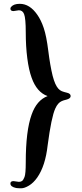

<svg xmlns="http://www.w3.org/2000/svg" viewBox="-20 -865 435 1019"><path d="M34.7 0ZM51.8 96.2Q35.2 96.2 35.2 108.9Q35.2 126.5 65.9 132.8Q75.2 134.3 92.5 134.3Q109.9 134.3 133.8 119.9Q157.7 105.5 177.7 77.1Q220.7 15.6 232.9 -93.8Q252.5 -243.2 273.4 -289.1Q287.1 -319.8 308.1 -328.6Q317.9 -333 331.5 -335.9Q355 -341.8 355 -355Q355 -368.2 336.4 -372.6Q317.9 -377 307.9 -381.1Q297.9 -385.3 289.3 -394.8Q280.8 -404.3 273.4 -420.7Q266.1 -437 259.3 -462.9Q246.1 -516.6 236.3 -595Q226.6 -673.3 212.2 -716.1Q197.8 -758.8 177.7 -787.1Q137.7 -844.7 85 -844.7Q53.2 -844.7 39.6 -829.1Q35.2 -824.7 35.2 -819.3Q35.2 -806.2 51.8 -806.2L80.1 -810.5Q100.1 -810.5 107.9 -790Q116.7 -767.6 116.7 -693.1Q116.7 -618.7 124.8 -556.2Q132.8 -493.7 148 -452.1Q175.3 -375.5 232.4 -355Q174.8 -333 148 -257.3Q116.7 -170.9 116.7 -2.9Q116.7 57.6 110.1 74.5Q103.5 91.3 96.7 95.7Q89.9 100.1 80.1 100.1Z"/></svg>

Font: Stoke
Style: Regular
Weight: 400
Designer: Nicole Fally
Foundry: Nicole Fally
Version: Version 1.002